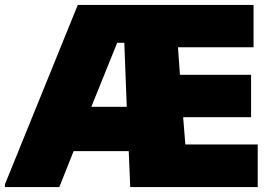

<svg xmlns="http://www.w3.org/2000/svg" viewBox="-31 -760 1102 780"><path d="M-11 -11 285 -740H999V-568H692L700 -456H989V-284H713L722 -173H1016V0H498L492 -146H268L210 0H-11ZM340 -326H484L474 -586H445Z"/></svg>

Font: Plata Sans Black
Style: Regular
Weight: 900
Designer: Pablo Impallari, Andres Torresi, & Cristiano Sobral
Foundry: Pablo Impallari, Andres Torresi, & Cristiano Sobral
Version: Version 1.00;December 28, 2019;FontCreator 12.0.0.2547 64-bi